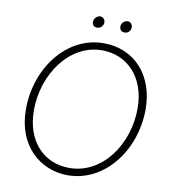

<svg xmlns="http://www.w3.org/2000/svg" viewBox="-91 -919 890 1003"><g transform="rotate(10 353.5 -417.5)"><path d="M335 6C533 6 677 -188 677 -404C677 -581 568 -706 402 -706C208 -706 61 -517 61 -296C61 -102 190 6 335 6ZM337 -33C197 -33 103 -139 103 -298C103 -490 228 -668 400 -668C536 -668 635 -564 635 -401C635 -209 511 -33 337 -33ZM352 -780C368 -779 384 -792 386 -810C387 -826 377 -840 361 -841C344 -841 328 -826 327 -809C325 -793 335 -780 352 -780ZM498 -780C514 -779 530 -791 531 -811C532 -825 523 -840 506 -841C489 -841 473 -826 472 -809C471 -794 480 -780 498 -780Z"/></g></svg>

Font: Fixel Text 20240404 ExtraLight
Style: Italic
Weight: 200
Width: 4
Italic angle: -10°
Designer: AlfaBravo + MacPaw
Foundry: Kyrylo Tkachov, Marchela Mozhyna, Serhii Makarenko, Maria Weinstein, Zakhar Kryvoshyya
Version: Version 1.211;Glyphs 3.2 (3225)